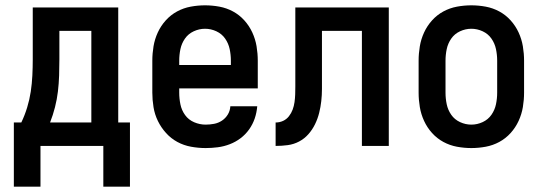

<svg xmlns="http://www.w3.org/2000/svg" viewBox="-20 -548 2040 721"><path d="M368 153V0H132V153H32V-88H60Q73 -115 82 -144.5Q91 -174 95.5 -204Q100 -234 101.5 -264.5Q103 -295 103 -325V-520H424V-88H468V153ZM323 -88V-432H203V-325Q203 -295 202 -264.5Q201 -234 197.5 -204.5Q194 -175 186.5 -145.5Q179 -116 168 -88Z M752 8Q725 8 697.5 3Q670 -2 646 -15Q622 -28 603.5 -48.5Q585 -69 573 -93.5Q561 -118 556.5 -145.5Q552 -173 552 -200V-320Q552 -347 556.5 -374Q561 -401 572.5 -426Q584 -451 602.5 -471.5Q621 -492 645 -505Q669 -518 696 -523Q723 -528 750 -528Q777 -528 804 -523Q831 -518 855 -505Q879 -492 897.5 -471.5Q916 -451 927.5 -426Q939 -401 943.5 -374Q948 -347 948 -320V-216H653V-200Q653 -178 657.5 -156Q662 -134 675 -116Q688 -98 709 -89Q730 -80 752 -80Q768 -80 784 -83Q800 -86 813.5 -95Q827 -104 835.5 -118Q844 -132 845 -149H946Q944 -125 936.5 -103Q929 -81 915.5 -62Q902 -43 883.5 -29Q865 -15 843 -6.5Q821 2 798 5Q775 8 752 8ZM847 -304V-320Q847 -342 842.5 -363.5Q838 -385 825.5 -403Q813 -421 792.5 -430.5Q772 -440 750 -440Q728 -440 707.5 -430.5Q687 -421 674.5 -403Q662 -385 657.5 -363.5Q653 -342 653 -320V-304Z M1015 0V-88Q1030 -88 1043 -94Q1056 -100 1065 -111.5Q1074 -123 1079 -136.5Q1084 -150 1086 -164.5Q1088 -179 1088.5 -193.5Q1089 -208 1089 -223V-520H1440V0H1339V-432H1189V-259Q1189 -237 1189 -214Q1189 -191 1186.5 -168.5Q1184 -146 1178.5 -124Q1173 -102 1163 -81.5Q1153 -61 1138 -44Q1123 -27 1103 -16.5Q1083 -6 1060.5 -3Q1038 0 1015 0Z M1750 8Q1723 8 1696 3Q1669 -2 1645 -15Q1621 -28 1602.5 -48.5Q1584 -69 1572.5 -94Q1561 -119 1556.5 -146Q1552 -173 1552 -200V-320Q1552 -347 1556.5 -374Q1561 -401 1572.5 -426Q1584 -451 1602.5 -471.5Q1621 -492 1645 -505Q1669 -518 1696 -523Q1723 -528 1750 -528Q1777 -528 1804 -523Q1831 -518 1855 -505Q1879 -492 1897.5 -471.5Q1916 -451 1927.5 -426Q1939 -401 1943.5 -374Q1948 -347 1948 -320V-200Q1948 -173 1943.5 -146Q1939 -119 1927.5 -94Q1916 -69 1897.5 -48.5Q1879 -28 1855 -15Q1831 -2 1804 3Q1777 8 1750 8ZM1750 -80Q1772 -80 1792.5 -89.5Q1813 -99 1825.5 -117Q1838 -135 1842.5 -156.5Q1847 -178 1847 -200V-320Q1847 -342 1842.5 -363.5Q1838 -385 1825.5 -403Q1813 -421 1792.5 -430.5Q1772 -440 1750 -440Q1728 -440 1707.5 -430.5Q1687 -421 1674.5 -403Q1662 -385 1657.5 -363.5Q1653 -342 1653 -320V-200Q1653 -178 1657.5 -156.5Q1662 -135 1674.5 -117Q1687 -99 1707.5 -89.5Q1728 -80 1750 -80Z"/></svg>

Font: Iosevka Custom Semibold
Style: Regular
Weight: 600
Designer: Belleve Invis
Foundry: Belleve Invis
Version: Version 27.0.2; ttfautohint (v1.8.4)